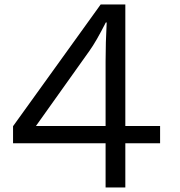

<svg xmlns="http://www.w3.org/2000/svg" viewBox="-20 -810 800 855"><path d="M428.2 -790H538.1V-249H692.9V-171.9H538.1V24.9H450.2V-171.9H38.1V-248ZM450.2 -249V-537.1Q450.2 -620.1 455.1 -710H451.2Q408.2 -625 377.9 -583L140.1 -249Z"/></svg>

Font: BIZ UDPGothic
Style: Regular
Weight: 400
Designer: TypeBank Co., Ltd.
Foundry: Morisawa Inc.
Version: Version 1.051